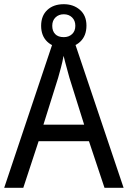

<svg xmlns="http://www.w3.org/2000/svg" viewBox="-20 -895 610 915"><path d="M478 0 404 -222H164L91 0H0L240 -716H328L569 0ZM311 -524Q308 -535 302.5 -555Q297 -575 291.5 -595.5Q286 -616 283 -629Q278 -601 270.5 -573Q263 -545 257 -524L187 -301H381ZM284 -668Q235 -668 205.5 -696Q176 -724 176 -772Q176 -820 205.5 -847.5Q235 -875 284 -875Q330 -875 361 -848Q392 -821 392 -773Q392 -724 362 -696Q332 -668 284 -668ZM284 -718Q308 -718 323.5 -732.5Q339 -747 339 -772Q339 -797 323.5 -812Q308 -827 284 -827Q260 -827 244.5 -812Q229 -797 229 -772Q229 -747 243 -732.5Q257 -718 284 -718Z"/></svg>

Font: Noto Sans Gurmukhi SemiCondensed
Style: Regular
Weight: 400
Width: 4
Designer: Jelle Bosma - Monotype Design Team
Foundry: Monotype Imaging Inc.
Version: Version 2.004; ttfautohint (v1.8.4.7-5d5b)